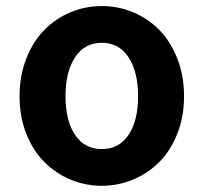

<svg xmlns="http://www.w3.org/2000/svg" viewBox="-20 -594 666 628"><path d="M43.9 -279.3Q43.9 -346.7 66.4 -403.3Q88.9 -460 126 -497.1Q163.1 -534.2 211.4 -554.2Q259.8 -574.2 313 -574.2Q366.2 -574.2 414.6 -554.2Q462.9 -534.2 500 -497.1Q537.1 -460 559.6 -403.3Q582 -346.7 582 -279.3Q582 -211.9 559.6 -155.8Q537.1 -99.6 500 -63Q462.9 -26.4 414.6 -6.3Q366.2 13.7 313 13.7Q259.8 13.7 211.4 -6.3Q163.1 -26.4 126 -63Q88.9 -99.6 66.4 -155.8Q43.9 -211.9 43.9 -279.3ZM431.6 -279.3Q431.6 -359.4 400.4 -406.7Q369.1 -454.1 313 -454.1Q256.8 -454.1 225.6 -406.7Q194.3 -359.4 194.3 -279.3Q194.3 -199.2 225.6 -152.8Q256.8 -106.4 313 -106.4Q369.1 -106.4 400.4 -152.8Q431.6 -199.2 431.6 -279.3Z"/></svg>

Font: Gen Jyuu Gothic Bold
Style: Bold
Weight: 700
Designer: [Source Han Sans]
Ryoko NISHIZUKA  (kana & ideographs); Paul D. Hunt (Latin, Greek & Cyrillic); Wenlong ZHANG  (bopomofo
Version: Version 1.002.20150607